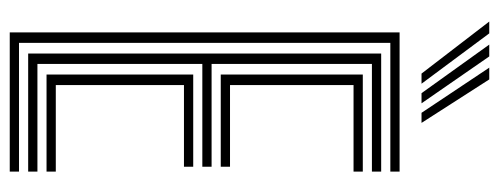

<svg xmlns="http://www.w3.org/2000/svg" viewBox="-335 -689 1024 394"><g transform="rotate(90 177.0 -492.0)"><path d="M46.5 0V-800H332.2V-781H68V-19H332.2V0ZM89.8 -37.8V-762.2H332.2V-743.2H111.2V-414.2H322.2V-395.2H111.2V-56.8H332.2V-37.8ZM133 -433V-724.5H332.2V-705.5H154.5V-452H322.2V-433ZM133 -75.5V-376.5H322.2V-357.5H154.5V-94.5H332.2V-75.5ZM131 -845 24.2 -984H48.5L151.8 -845ZM171.2 -845 71.5 -984H95.8L192 -845ZM211.5 -845 118.8 -984H143L232.2 -845Z"/></g></svg>

Font: Big Shoulders Inline Display
Style: Bold
Weight: 700
Designer: Patric King
Foundry: XO Type Co
Version: Version 1.000